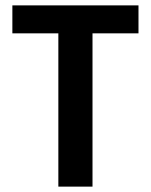

<svg xmlns="http://www.w3.org/2000/svg" viewBox="-20 -694 560 714"><path d="M495 -570H324V0H197V-570H26V-674H495Z"/></svg>

Font: Hind Kochi SemiBold
Style: Regular
Weight: 600
Designer: Dhruvi Tolia
Foundry: Indian Type Foundry
Version: Version 0.702;PS 1.0;hotconv 1.0.81;makeotf.lib2.5.63406